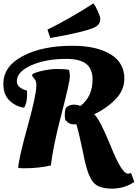

<svg xmlns="http://www.w3.org/2000/svg" viewBox="-65 -994 818 1141"><path d="M413 -364Q485 -420 485 -521Q485 -585 447 -614.5Q409 -644 329 -644Q205 -644 120 -605.5Q35 -567 35 -511Q35 -488 54.5 -474Q74 -460 95 -456Q96 -447 96 -434Q96 -380 78 -354Q31 -360 -7 -395Q-45 -430 -45 -496Q-45 -600 70.5 -661Q186 -722 365 -722Q508 -722 591 -672Q674 -622 674 -526Q674 -458 621.5 -404Q569 -350 495 -315Q531 -280 595 -121Q659 38 695 38Q702 38 714 34L733 87Q674 127 600.5 127Q527 127 494.5 95Q462 63 439 -37Q435 -54 426 -100Q403 -209 389 -255H372Q346 -255 328 -276Q320 -282 320 -307.5Q320 -333 323.5 -344.5Q327 -356 341 -364Q355 -372 376 -372Q397 -372 413 -364ZM151 -487Q151 -506 146.5 -515Q142 -524 127 -541V-553Q147 -565 192 -574.5Q237 -584 271 -584Q326 -584 344 -579Q350 -569 350 -538Q350 -507 298.5 -308.5Q247 -110 238 -11Q166 6 76 6Q52 6 43 3Q48 -59 99.5 -244Q151 -429 151 -487ZM531 -881Q531 -846 494 -830Q438 -804 234 -768L217 -818Q340 -878 491 -974Q502 -959 516.5 -927Q531 -895 531 -881Z"/></svg>

Font: Oleo Script Swash Caps
Style: Bold
Weight: 700
Designer: Soytutype
Foundry: Soytutype
Version: Version 1.002